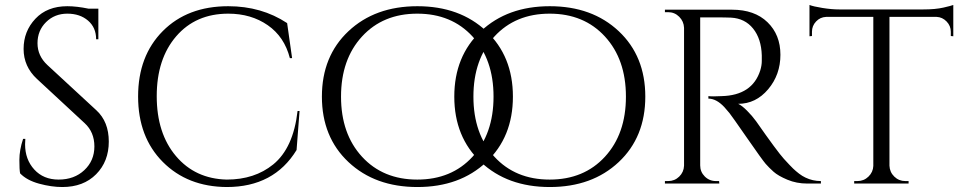

<svg xmlns="http://www.w3.org/2000/svg" viewBox="-20 -739 3877 773"><path d="M61 -41Q58 -55 58 -95Q58 -135 73 -180H82Q81 -169 81 -158Q81 -97 118 -56.5Q155 -16 216 -16Q279 -16 319.5 -54Q360 -92 360 -149.5Q360 -207 321 -243L129 -421Q75 -471 75 -542Q75 -613 122.5 -663.5Q170 -714 251 -714Q289 -714 337 -704H376V-581H367Q367 -628 334.5 -656Q302 -684 251 -684Q200 -684 165.5 -650Q131 -616 131 -565Q131 -514 171 -477L368 -295Q418 -249 418 -169Q418 -89 367 -37.5Q316 14 231 14Q187 14 137.5 0.5Q88 -13 61 -41Z M899 -714Q1033 -714 1136 -646L1156 -505H1147Q1125 -591 1058 -637.5Q991 -684 899 -684Q768 -684 689.5 -593Q611 -502 611 -352Q611 -202 688.5 -110.5Q766 -19 893 -16Q1005 -16 1080 -77Q1161 -143 1178 -292H1186L1174 -135Q1083 14 893 14Q735 13 635.5 -87Q536 -187 536 -350.5Q536 -514 635.5 -614Q735 -714 899 -714Z M1383 -613.5Q1490 -714 1660.5 -714Q1831 -714 1938 -613.5Q2045 -513 2045 -350Q2045 -187 1938 -86.5Q1831 14 1660.5 14Q1490 14 1383 -86.5Q1276 -187 1276 -350Q1276 -513 1383 -613.5ZM1437.5 -108Q1522 -16 1660 -16Q1798 -16 1882.5 -108Q1967 -200 1967 -350Q1967 -500 1882.5 -592Q1798 -684 1660 -684Q1522 -684 1437.5 -592Q1353 -500 1353 -350Q1353 -200 1437.5 -108Z M1916 -613.5Q2023 -714 2193.5 -714Q2364 -714 2471 -613.5Q2578 -513 2578 -350Q2578 -187 2471 -86.5Q2364 14 2193.5 14Q2023 14 1916 -86.5Q1809 -187 1809 -350Q1809 -513 1916 -613.5ZM1970.5 -108Q2055 -16 2193 -16Q2331 -16 2415.5 -108Q2500 -200 2500 -350Q2500 -500 2415.5 -592Q2331 -684 2193 -684Q2055 -684 1970.5 -592Q1886 -500 1886 -350Q1886 -200 1970.5 -108Z M2863 -669H2799V-73Q2799 -47 2817.5 -28.5Q2836 -10 2863 -10H2875L2876 0H2657V-10H2670Q2696 -10 2714.5 -28Q2733 -46 2734 -72V-627Q2733 -653 2714.5 -671.5Q2696 -690 2670 -690H2657V-700H2927Q3018 -700 3070 -649.5Q3122 -599 3122 -518.5Q3122 -438 3072.5 -379.5Q3023 -321 2952 -321Q2967 -314 2987.5 -293.5Q3008 -273 3024 -251Q3110 -128 3136 -99.5Q3162 -71 3173 -60.5Q3184 -50 3197 -40Q3210 -30 3223 -24Q3252 -10 3285 -10V0H3230Q3187 0 3150 -15.5Q3113 -31 3094.5 -47.5Q3076 -64 3062.5 -79.5Q3049 -95 2988 -183Q2927 -271 2917 -283.5Q2907 -296 2896 -308Q2864 -342 2832 -342V-352Q2840 -351 2853 -351Q2866 -351 2885 -352Q3009 -355 3041 -456Q3047 -476 3047 -493.5Q3047 -511 3047 -516Q3045 -583 3012 -624Q2979 -665 2923 -668Q2899 -669 2863 -669Z M3808 -611Q3808 -635 3791 -652.5Q3774 -670 3751 -671H3561V-72Q3562 -46 3580.5 -28Q3599 -10 3625 -10H3638V0H3419V-10H3432Q3458 -10 3476.5 -28Q3495 -46 3496 -71V-671H3306Q3282 -670 3265.5 -652.5Q3249 -635 3249 -611V-594L3239 -593V-719Q3254 -713 3291 -707Q3328 -701 3359 -701H3697Q3746 -701 3778.5 -708.5Q3811 -716 3818 -719V-593L3808 -594Z"/></svg>

Font: Cinzel Decorative
Style: Regular
Weight: 400
Designer: Natanael Gama
Version: Version 1.002;PS 001.002;hotconv 1.0.56;makeotf.lib2.0.21325